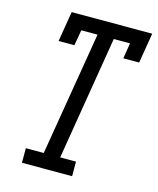

<svg xmlns="http://www.w3.org/2000/svg" viewBox="-111 -813 731 891"><g transform="rotate(15 254.5 -367.5)"><path d="M80 0V-70H166L265 -665H187L174 -590H98L122 -735H509L485 -590H409L421 -665H343L245 -70H321V0Z"/></g></svg>

Font: Iosevka Slab
Style: Italic
Weight: 400
Italic angle: -9°
Monospace: yes
Designer: Belleve Invis
Foundry: Belleve Invis
Version: Version 11.1.0; ttfautohint (v1.8.3)